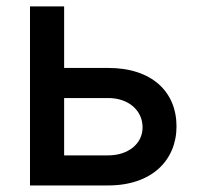

<svg xmlns="http://www.w3.org/2000/svg" viewBox="-20 -565 605 585"><path d="M309.7 -358H175.4V-545.5H71.4V0H309.7C443.2 0 517.8 -77.4 517.8 -180C517.8 -284.8 443.2 -358 309.7 -358ZM175.4 -91.6V-266.3H309.7C370.7 -266.3 414.4 -229.4 414.4 -176.8C414.4 -127.1 370.7 -91.6 309.7 -91.6Z"/></svg>

Font: Magic Ui Pro Medium
Style: Regular
Weight: 500
Designer: Stefan Endress, Andreas Faust
Version: Version 1.000;FEAKit 1.0